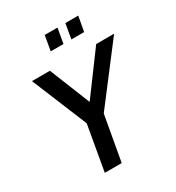

<svg xmlns="http://www.w3.org/2000/svg" viewBox="-210 -1032 1066 1160"><g transform="rotate(-30 323.5 -451.5)"><path d="M647 -700 352 -314 296 0H178L233 -314L74 -700H199L313 -417L522 -700ZM495 -799H406L424 -903H514ZM351 -799H262L280 -903H369Z"/></g></svg>

Font: Cabin
Style: SemiBold Italic
Weight: 600
Designer: Pablo Impallari
Foundry: Pablo Impallari. www.impallari.com Igino Marini. www.ikern.com
Version: Version 1.005